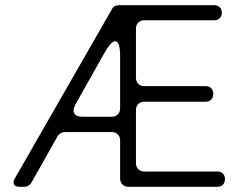

<svg xmlns="http://www.w3.org/2000/svg" viewBox="-20 -720 935 740"><path d="M37 -32 411 -684Q419 -700 439 -700H806Q819 -700 827 -692Q835 -684 835 -671Q835 -658 827 -650Q819 -642 806 -642H536Q522 -642 513 -633Q504 -624 504 -610V-420Q504 -406 513 -397Q522 -388 536 -388H772Q786 -388 794 -380Q802 -372 802 -358Q802 -344 794 -336Q786 -328 772 -328H536Q522 -328 513 -319Q504 -310 504 -296V-91Q504 -77 513 -68Q522 -59 536 -59H818Q831 -59 839 -51Q847 -43 847 -30Q847 -16 839 -8Q831 0 818 0H475Q461 0 452 -9Q443 -18 443 -32V-179Q443 -193 434 -202Q425 -211 411 -211H230Q221 -211 213.5 -206.5Q206 -202 202 -195L101 -16Q97 -9 89.5 -4.5Q82 0 73 0H56Q39 0 34 -9Q29 -18 37 -32ZM299 -270H411Q425 -270 434 -279Q443 -288 443 -302V-502Q443 -561 424 -561Q408 -561 383 -517L271 -318Q259 -296 266.5 -283Q274 -270 299 -270Z"/></svg>

Font: Higure Gothic
Style: Regular
Weight: 400
Designer: Yoshimichi Ohira
Foundry: Positype
Version: Version 1.000